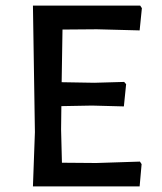

<svg xmlns="http://www.w3.org/2000/svg" viewBox="-20 -662 574 682"><path d="M322 -83 477 -88 483 -79 476 0H97L104 -193L97 -642H478L484 -633L476 -554L324 -558L202 -557L199 -370L315 -368L421 -371L428 -363L420 -284L307 -287L198 -285L197 -202L200 -84Z"/></svg>

Font: Alegreya Sans SC Medium
Style: Regular
Weight: 500
Designer: Juan Pablo del Peral
Foundry: Huerta Tipografica
Version: Version 2.001;PS 002.001;hotconv 1.0.88;makeotf.lib2.5.64775